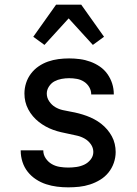

<svg xmlns="http://www.w3.org/2000/svg" viewBox="-20 -793 590 825"><path d="M273 12Q249 12 225 9Q201 6 178 -1.5Q155 -9 134.5 -22.5Q114 -36 99 -55Q84 -74 76.5 -97.5Q69 -121 69 -145V-147H166V-146Q166 -128 176.5 -112.5Q187 -97 202.5 -88Q218 -79 236.5 -76Q255 -73 273 -73Q290 -73 308 -75.5Q326 -78 342 -85.5Q358 -93 369.5 -107.5Q381 -122 381 -140Q381 -158 370.5 -173Q360 -188 344.5 -197Q329 -206 311.5 -210Q294 -214 277 -217.5Q260 -221 242.5 -225Q225 -229 208.5 -235Q192 -241 176.5 -249.5Q161 -258 147 -269Q133 -280 121.5 -293.5Q110 -307 101.5 -323Q93 -339 89 -356Q85 -373 85 -391Q85 -414 92 -436Q99 -458 113 -476.5Q127 -495 146 -508Q165 -521 186.5 -528.5Q208 -536 231 -539Q254 -542 277 -542Q300 -542 323 -539Q346 -536 368 -528Q390 -520 409 -507Q428 -494 441.5 -475Q455 -456 462 -434Q469 -412 469 -388V-387H372Q372 -404 363.5 -418.5Q355 -433 341 -442Q327 -451 310.5 -454Q294 -457 277 -457Q261 -457 244.5 -454Q228 -451 214 -443.5Q200 -436 190.5 -421.5Q181 -407 181 -391Q181 -373 191.5 -357.5Q202 -342 217 -333Q232 -324 249.5 -320Q267 -316 284.5 -313Q302 -310 319 -305.5Q336 -301 352.5 -295Q369 -289 385 -280.5Q401 -272 415 -261Q429 -250 440.5 -236.5Q452 -223 460.5 -207.5Q469 -192 473 -174.5Q477 -157 477 -140Q477 -116 469 -93Q461 -70 446 -51.5Q431 -33 410.5 -20.5Q390 -8 367 -0.5Q344 7 320.5 9.5Q297 12 273 12ZM171 -600 123 -635 221 -773H329L427 -635L379 -600L275 -714Z"/></svg>

Font: Lode Dark
Style: Bold
Weight: 700
Monospace: yes
Designer: Belleve Invis
Foundry: Belleve Invis
Version: Version 29.2.0; ttfautohint (v1.8.3)